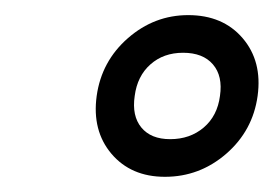

<svg xmlns="http://www.w3.org/2000/svg" viewBox="-20 -416 362 254"><path d="M229 -396Q274.9 -396 301 -365.5Q327.1 -335 320.8 -289.1Q314.5 -243.2 279.3 -212.6Q244.1 -182.1 198.2 -182.1Q153.3 -182.1 127.4 -212.6Q101.6 -243.2 107.9 -289.1Q114.3 -335 149.2 -365.5Q184.1 -396 229 -396ZM158.2 -289.1Q154.3 -262.7 167 -247.3Q179.7 -231.9 205.1 -231.9Q231.4 -231.9 249.5 -247.3Q267.6 -262.7 271 -289.1Q274.9 -315.4 261.7 -330.8Q248.5 -346.2 222.2 -346.2Q196.3 -346.2 179 -330.8Q161.6 -315.4 158.2 -289.1Z"/></svg>

Font: Trueno Bold Outline
Style: Italic
Weight: 700
Width: 6
Designer: Julieta Ulanovsky
Foundry: Julieta Ulanovsky
Version: Version 3.001b | FøM Fix